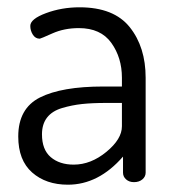

<svg xmlns="http://www.w3.org/2000/svg" viewBox="-20 -499 478 526"><path d="M30 -125Q30 -202 89.5 -232Q149 -262 263 -262H314V-286Q314 -341 285 -381.5Q256 -422 196 -422Q156 -422 123.5 -407.5Q91 -393 89 -393Q77 -393 70 -404Q63 -415 63 -428Q63 -447 106 -463Q149 -479 198 -479Q292 -479 335.5 -424.5Q379 -370 379 -286V-26Q379 -15 370 -7.5Q361 0 347 0Q334 0 325.5 -7.5Q317 -15 317 -26V-70Q250 7 166 7Q106 7 68 -26.5Q30 -60 30 -125ZM95 -131Q95 -89 119 -68.5Q143 -48 182 -48Q229 -48 271.5 -83Q314 -118 314 -153V-217H272Q232 -217 204.5 -214Q177 -211 150 -203Q123 -195 109 -177Q95 -159 95 -131Z"/></svg>

Font: Terminal Dosis
Style: Regular
Weight: 400
Designer: Edgar Tolentino, Pablo Impallari, Igino Marini
Foundry: Edgar Tolentino, Pablo Impallari, Igino Marini
Version: Version 1.007